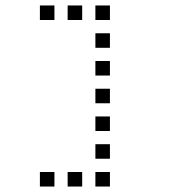

<svg xmlns="http://www.w3.org/2000/svg" viewBox="-20 -696 640 692"><path d="M124.8 -676.2Q123.8 -676.2 123.8 -676.2Q123.8 -676.2 123.8 -675.2V-624.8Q123.8 -623.8 123.8 -623.8Q123.8 -623.8 124.8 -623.8H175.2Q176.2 -623.8 176.2 -623.8Q176.2 -623.8 176.2 -624.8V-675.2Q176.2 -676.2 176.2 -676.2Q176.2 -676.2 175.2 -676.2ZM224.8 -676.2Q223.8 -676.2 223.8 -676.2Q223.8 -676.2 223.8 -675.2V-624.8Q223.8 -623.8 223.8 -623.8Q223.8 -623.8 224.8 -623.8H275.2Q276.2 -623.8 276.2 -623.8Q276.2 -623.8 276.2 -624.8V-675.2Q276.2 -676.2 276.2 -676.2Q276.2 -676.2 275.2 -676.2ZM324.8 -676.2Q323.8 -676.2 323.8 -676.2Q323.8 -676.2 323.8 -675.2V-624.8Q323.8 -623.8 323.8 -623.8Q323.8 -623.8 324.8 -623.8H375.2Q376.2 -623.8 376.2 -623.8Q376.2 -623.8 376.2 -624.8V-675.2Q376.2 -676.2 376.2 -676.2Q376.2 -676.2 375.2 -676.2ZM324.8 -576.2Q323.8 -576.2 323.8 -576.2Q323.8 -576.2 323.8 -575.2V-524.8Q323.8 -523.8 323.8 -523.8Q323.8 -523.8 324.8 -523.8H375.2Q376.2 -523.8 376.2 -523.8Q376.2 -523.8 376.2 -524.8V-575.2Q376.2 -576.2 376.2 -576.2Q376.2 -576.2 375.2 -576.2ZM324.8 -476.2Q323.8 -476.2 323.8 -476.2Q323.8 -476.2 323.8 -475.2V-424.8Q323.8 -423.8 323.8 -423.8Q323.8 -423.8 324.8 -423.8H375.2Q376.2 -423.8 376.2 -423.8Q376.2 -423.8 376.2 -424.8V-475.2Q376.2 -476.2 376.2 -476.2Q376.2 -476.2 375.2 -476.2ZM324.8 -376.2Q323.8 -376.2 323.8 -376.2Q323.8 -376.2 323.8 -375.2V-324.8Q323.8 -323.8 323.8 -323.8Q323.8 -323.8 324.8 -323.8H375.2Q376.2 -323.8 376.2 -323.8Q376.2 -323.8 376.2 -324.8V-375.2Q376.2 -376.2 376.2 -376.2Q376.2 -376.2 375.2 -376.2ZM324.8 -276.2Q323.8 -276.2 323.8 -276.2Q323.8 -276.2 323.8 -275.2V-224.8Q323.8 -223.8 323.8 -223.8Q323.8 -223.8 324.8 -223.8H375.2Q376.2 -223.8 376.2 -223.8Q376.2 -223.8 376.2 -224.8V-275.2Q376.2 -276.2 376.2 -276.2Q376.2 -276.2 375.2 -276.2ZM324.8 -176.2Q323.8 -176.2 323.8 -176.2Q323.8 -176.2 323.8 -175.2V-124.8Q323.8 -123.8 323.8 -123.8Q323.8 -123.8 324.8 -123.8H375.2Q376.2 -123.8 376.2 -123.8Q376.2 -123.8 376.2 -124.8V-175.2Q376.2 -176.2 376.2 -176.2Q376.2 -176.2 375.2 -176.2ZM124.8 -76.2Q123.8 -76.2 123.8 -76.2Q123.8 -76.2 123.8 -75.2V-24.8Q123.8 -23.8 123.8 -23.8Q123.8 -23.8 124.8 -23.8H175.2Q176.2 -23.8 176.2 -23.8Q176.2 -23.8 176.2 -24.8V-75.2Q176.2 -76.2 176.2 -76.2Q176.2 -76.2 175.2 -76.2ZM224.8 -76.2Q223.8 -76.2 223.8 -76.2Q223.8 -76.2 223.8 -75.2V-24.8Q223.8 -23.8 223.8 -23.8Q223.8 -23.8 224.8 -23.8H275.2Q276.2 -23.8 276.2 -23.8Q276.2 -23.8 276.2 -24.8V-75.2Q276.2 -76.2 276.2 -76.2Q276.2 -76.2 275.2 -76.2ZM324.8 -76.2Q323.8 -76.2 323.8 -76.2Q323.8 -76.2 323.8 -75.2V-24.8Q323.8 -23.8 323.8 -23.8Q323.8 -23.8 324.8 -23.8H375.2Q376.2 -23.8 376.2 -23.8Q376.2 -23.8 376.2 -24.8V-75.2Q376.2 -76.2 376.2 -76.2Q376.2 -76.2 375.2 -76.2Z"/></svg>

Font: Doto Black
Style: Regular
Weight: 900
Monospace: yes
Version: Version 1.000